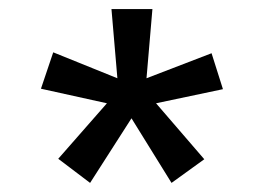

<svg xmlns="http://www.w3.org/2000/svg" viewBox="-20 -742 580 422"><path d="M357 -340 269 -482 178 -340 108 -393 215 -515 70 -547 97 -627 238 -570 225 -722H315L302 -570L445 -625L470 -546L323 -515L429 -392Z"/></svg>

Font: Share Tech Mono
Style: Regular
Weight: 400
Designer: Ralph Oliver du Carrois
Foundry: Ralph Oliver du Carrois
Version: Version 1.003